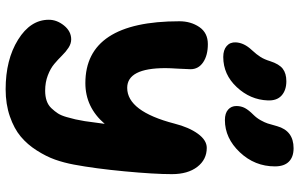

<svg xmlns="http://www.w3.org/2000/svg" viewBox="-212 -850 1072 688"><g transform="rotate(90 324.0 -506.0)"><path d="M410.2 -775.9Q385.7 -775.9 372.8 -787.4Q359.9 -798.8 359.9 -816.9Q359.9 -834 367.2 -847.7Q374.5 -861.3 391.1 -877.9Q402.8 -889.6 410.9 -904.1Q418.9 -918.5 422.4 -929.2Q425.8 -939.9 432.1 -962.9Q448.7 -1022 511.2 -1022Q542.5 -1022 559.3 -1005.1Q576.2 -988.3 576.2 -955.1Q576.2 -882.8 525.6 -829.3Q475.1 -775.9 410.2 -775.9ZM184.1 -770Q159.2 -770 145 -782.2Q130.9 -794.4 131.8 -814.9Q133.3 -844.7 159.2 -872.1Q175.8 -890.1 184.3 -903.8Q192.9 -917.5 199.2 -938Q209.5 -970.2 226.3 -983.2Q243.2 -996.1 271 -996.1Q303.2 -996.1 322.3 -979Q341.3 -961.9 339.8 -929.2Q337.4 -866.7 292.2 -818.4Q247.1 -770 184.1 -770ZM299.8 9.8Q193.8 9.8 122.3 -34.7Q50.8 -79.1 50.8 -145Q50.8 -173.8 71.5 -199.5Q92.3 -225.1 121.1 -225.1Q136.2 -225.1 150.9 -215.6Q165.5 -206.1 179.2 -192.1Q192.9 -178.2 209 -164.6Q225.1 -150.9 250 -141.4Q274.9 -131.8 305.2 -131.8Q325.2 -131.8 341.1 -137.2Q356.9 -142.6 367.9 -154.3Q378.9 -166 386.5 -177.7Q394 -189.5 399.4 -208.5Q404.8 -227.5 407.7 -240.2Q410.6 -252.9 414.1 -273.9Q414.6 -276.9 423.8 -345.2Q364.3 -275.9 277.8 -275.9Q56.2 -275.9 56.2 -612.8Q56.2 -653.8 76.9 -684.3Q97.7 -714.8 138.2 -714.8Q178.2 -714.8 203.1 -698Q228 -681.2 228 -652.8Q228 -640.6 226.1 -609.4Q224.1 -578.1 224.1 -563Q224.1 -425.8 294.9 -425.8Q378.9 -425.8 422.9 -595.2Q436 -647 459.2 -679Q482.4 -710.9 509.8 -710.9Q551.8 -710.9 577.9 -677Q604 -643.1 604 -585.9Q604 -522.9 594 -416.7Q584 -310.5 569.8 -234.9Q563 -198.7 551.8 -167Q540.5 -135.3 519 -101.6Q497.6 -67.9 469.2 -44.2Q440.9 -20.5 397.2 -5.4Q353.5 9.8 299.8 9.8Z"/></g></svg>

Font: Shantell Sans Normal
Style: Regular
Weight: 800
Designer: Stephen Nixon, Anya Danilova, Shantell Martin
Foundry: Arrow Type
Version: Version 1.006;[559af2be0]